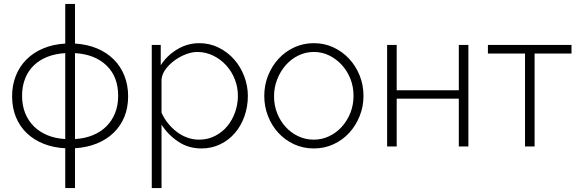

<svg xmlns="http://www.w3.org/2000/svg" viewBox="-20 -750 2967 983"><path d="M364 -527Q427 -523 477 -502Q527 -481 562.5 -445.5Q598 -410 617 -362Q636 -314 636 -257Q636 -198 616.5 -151Q597 -104 561 -69.5Q525 -35 475 -15Q425 5 364 9V213H314V9Q253 6 203 -14Q153 -34 117 -68.5Q81 -103 61.5 -150.5Q42 -198 42 -257Q42 -314 61 -362Q80 -410 115.5 -445.5Q151 -481 201 -502Q251 -523 314 -527V-730H364ZM314 -478Q263 -475 222.5 -459Q182 -443 153 -415Q124 -387 108.5 -347.5Q93 -308 93 -260Q93 -210 109 -170.5Q125 -131 154 -102.5Q183 -74 223.5 -57.5Q264 -41 314 -38ZM364 -38Q414 -41 454.5 -57.5Q495 -74 524 -102.5Q553 -131 569 -170.5Q585 -210 585 -260Q585 -357 525.5 -414.5Q466 -472 364 -478Z M1011 10Q944 10 891.5 -25.5Q839 -61 807 -112V213H757V-520H803V-416Q835 -466 887.5 -497.5Q940 -529 1000 -529Q1054 -529 1100 -506Q1146 -483 1179 -445.5Q1212 -408 1230.5 -359Q1249 -310 1249 -259Q1249 -205 1232 -156Q1215 -107 1183.5 -70Q1152 -33 1108 -11.5Q1064 10 1011 10ZM999 -35Q1044 -35 1081 -54Q1118 -73 1144 -104.5Q1170 -136 1184 -176.5Q1198 -217 1198 -259Q1198 -304 1182 -344.5Q1166 -385 1137.5 -416Q1109 -447 1071 -465.5Q1033 -484 990 -484Q963 -484 932.5 -472.5Q902 -461 875 -441.5Q848 -422 829 -397Q810 -372 807 -344V-173Q820 -144 840 -119Q860 -94 885 -75Q910 -56 939 -45.5Q968 -35 999 -35Z M1587 10Q1532 10 1485.5 -11.5Q1439 -33 1405 -70Q1371 -107 1352 -156Q1333 -205 1333 -259Q1333 -314 1352.5 -363Q1372 -412 1406 -449Q1440 -486 1486.5 -507.5Q1533 -529 1587 -529Q1641 -529 1687 -507.5Q1733 -486 1767.5 -449Q1802 -412 1821.5 -363Q1841 -314 1841 -259Q1841 -205 1821.5 -156Q1802 -107 1768 -70Q1734 -33 1687.5 -11.5Q1641 10 1587 10ZM1383 -257Q1383 -211 1399 -170.5Q1415 -130 1442.5 -100Q1470 -70 1507 -52.5Q1544 -35 1586 -35Q1628 -35 1665 -52.5Q1702 -70 1730 -101Q1758 -132 1774 -172.5Q1790 -213 1790 -260Q1790 -306 1774 -346.5Q1758 -387 1730 -417.5Q1702 -448 1665.5 -466Q1629 -484 1587 -484Q1545 -484 1508 -466Q1471 -448 1443.5 -417Q1416 -386 1399.5 -344.5Q1383 -303 1383 -257Z M2011 -288H2329V-520H2378V0H2329V-245H2011V0H1962V-520H2011Z M2717 0H2668V-476H2478V-520H2906V-476H2717Z"/></svg>

Font: Oxford Sans
Style: Regular
Weight: 300
Designer: Matt McInerney, Pablo Impallari, Rodrigo Fuenzalida
Foundry: Matt McInerney, Pablo Impallari, Rodrigo Fuenzalida
Version: Version 3.000g; ttfautohint (v1.5) -l 8 -r 28 -G 28 -x 14 -D